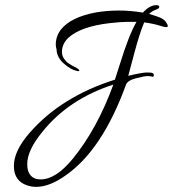

<svg xmlns="http://www.w3.org/2000/svg" viewBox="-20 -609 673 747"><path d="M217 -494Q256 -543 355 -561Q398 -568 443 -568Q488 -568 536 -560Q562 -589 589 -589Q596 -589 598.5 -585.5Q601 -582 598 -578Q595 -574 584.5 -570.5Q574 -567 560 -555Q594 -545 607 -538.5Q620 -532 626.5 -522Q633 -512 633 -508Q633 -499 605.5 -508Q578 -517 541 -522Q523 -479 503 -404Q483 -329 479 -314Q533 -327 551.5 -327Q570 -327 574 -324.5Q578 -322 578.5 -318Q579 -314 577 -311.5Q575 -309 570.5 -311Q566 -313 554 -313Q542 -313 509 -304.5Q476 -296 470 -279Q378 -26 236 73Q173 118 121 118Q102 118 85 112Q34 95 34 36.5Q34 -22 95 -92Q218 -233 427 -299Q430 -308 446 -358Q481 -472 511 -524Q499 -524 475 -524Q451 -524 407 -519Q294 -506 246 -462Q221 -438 221 -407Q221 -392 229.5 -380Q238 -368 246 -363Q259 -354 281 -343Q293 -334 286 -332Q283 -332 279 -333Q255 -338 228 -362Q201 -386 200 -417Q197 -428 197 -435Q197 -468 217 -494ZM86 29Q86 40 88 51Q98 89 138 89Q197 89 262 10Q358 -107 421 -280Q246 -223 144 -95Q86 -24 86 29Z"/></svg>

Font: Allura
Style: Regular
Weight: 400
Designer: Robert E. Leuschke
Foundry: Robert E. Leuschke
Version: Version 1.004